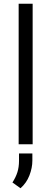

<svg xmlns="http://www.w3.org/2000/svg" viewBox="-20 -770 274 1025"><path d="M154.3 -750V0H79.6V-750ZM152.8 49.3V87.4Q152.8 126 137 166.7Q121.1 207.5 89.4 234.9L46.4 204.1Q64 177.2 72.8 149.7Q81.5 122.1 81.5 88.4V49.3Z"/></svg>

Font: Vazirmatn RD Light
Style: Regular
Weight: 300
Designer: Saber Rastikerdar
Foundry: Saber Rastikerdar
Version: Version 32.102